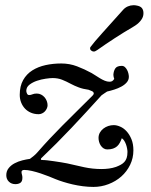

<svg xmlns="http://www.w3.org/2000/svg" viewBox="-20 -716 587 745"><path d="M396 -136.2Q388.2 -136.2 381.8 -140.4Q375.5 -144.5 371.1 -151.1Q366.7 -157.7 364.5 -165.5Q362.3 -173.3 362.3 -180.7Q362.3 -191.9 367.4 -201.2Q372.6 -210.4 381.1 -217Q389.6 -223.6 400.1 -227.1Q410.6 -230.5 421.4 -230.5Q433.1 -230.5 446.5 -224.6Q460 -218.8 471.2 -206.5Q482.4 -194.3 490 -176Q497.6 -157.7 497.6 -132.8Q497.6 -102.5 484.9 -76.4Q472.2 -50.3 450.7 -31.2Q429.2 -12.2 401.1 -1.5Q373 9.3 342.8 9.3Q322.3 9.3 301.5 6.6Q280.8 3.9 261.7 -0.5Q242.7 -4.9 225.6 -10.3Q208.5 -15.6 195.3 -21Q185.1 -25.4 169.7 -31.5Q154.3 -37.6 137.5 -43.2Q120.6 -48.8 103.8 -52.7Q86.9 -56.6 73.7 -56.6Q70.3 -56.6 66.9 -54.9Q63.5 -53.2 63.5 -48.8Q63.5 -43.5 65.2 -38.3Q66.9 -33.2 66.9 -26.4Q66.9 -12.2 59.3 -6.8Q51.8 -1.5 39.6 -1.5Q24.4 -1.5 14.4 -11.2Q4.4 -21 4.4 -36.1Q4.4 -52.2 13.7 -63.7Q22.9 -75.2 36.9 -82.5Q50.8 -89.8 66.7 -93.8Q82.5 -97.7 96.2 -99.6Q101.1 -103.5 104.7 -106.2Q108.4 -108.9 111.8 -111.8Q115.2 -114.7 118.9 -118.2Q122.6 -121.6 127.4 -127.4Q150.4 -153.8 173.6 -178.5Q196.8 -203.1 222.2 -228.8Q247.6 -254.4 276.4 -282.7Q305.2 -311 338.9 -344.7Q339.4 -345.7 341.6 -348.1Q343.8 -350.6 343.8 -353Q343.8 -358.9 337.4 -362.1Q331.1 -365.2 323.7 -367.7Q301.8 -370.6 285.2 -377Q268.6 -383.3 255.9 -390.1Q236.8 -400.4 220.7 -406.7Q204.6 -413.1 184.1 -413.1Q174.3 -413.1 157.2 -410.6Q140.1 -408.2 123.5 -402.6Q106.9 -397 94.5 -387.5Q82 -377.9 82 -363.3Q82 -358.9 84.7 -353Q87.4 -347.2 92.8 -347.2Q99.6 -347.2 106 -350.1Q112.3 -353 122.6 -353Q131.8 -353 139.4 -349.1Q147 -345.2 152.6 -338.9Q158.2 -332.5 161.4 -324.2Q164.6 -315.9 164.6 -307.6Q164.6 -301.3 161.6 -294.9Q158.7 -288.6 154.1 -283.7Q149.4 -278.8 143.1 -275.9Q136.7 -272.9 129.9 -272.9Q113.8 -272.9 100.3 -278.6Q86.9 -284.2 77.1 -294.4Q67.4 -304.7 62 -318.4Q56.6 -332 56.6 -348.1Q56.6 -381.8 69.8 -405.3Q83 -428.7 105.5 -442.9Q127.9 -457 157 -463.4Q186 -469.7 217.8 -469.7Q250 -469.7 278.8 -458.7Q307.6 -447.8 335.4 -432.6Q341.3 -429.2 349.9 -423.6Q358.4 -418 367.7 -412.4Q377 -406.7 386.5 -402.8Q396 -398.9 404.8 -398.9Q411.1 -398.9 415 -401.1Q418.9 -403.3 423.3 -409.7Q421.9 -414.1 420.9 -417.7Q419.9 -421.4 419.9 -425.8Q420.9 -440.9 427.5 -450.7Q434.1 -460.4 452.6 -460.4Q459.5 -460.4 464.6 -455.8Q469.7 -451.2 473.1 -444.6Q476.6 -438 478.3 -430.7Q480 -423.3 480 -418Q480 -405.8 471.7 -396.2Q463.4 -386.7 450.7 -379.9Q438 -373 423.3 -368.4Q408.7 -363.8 395.5 -360.8Q391.1 -357.4 384.5 -353.5Q377.9 -349.6 374 -346.2Q314 -279.8 257.3 -219.7Q200.7 -159.7 140.1 -102.1Q138.7 -101.1 138.7 -98.1Q138.7 -95.2 142.1 -95.2Q151.4 -95.2 164.1 -93.8Q176.8 -92.3 190.4 -90.3Q204.1 -88.4 217.3 -86.2Q230.5 -84 240.7 -82Q273.9 -74.2 306.9 -67.1Q339.8 -60.1 374 -60.1Q388.2 -60.1 402.8 -62Q417.5 -64 430.2 -68.4Q440.4 -72.3 448.5 -76.7Q456.5 -81.1 462.4 -87.4Q468.3 -93.8 471.4 -103Q474.6 -112.3 474.6 -126.5Q474.6 -132.3 473.1 -140.1Q471.7 -147.9 469 -155.5Q466.3 -163.1 462.2 -169.7Q458 -176.3 452.6 -179.7Q449.2 -169.9 444.8 -161.9Q440.4 -153.8 434.1 -148.2Q427.7 -142.6 418.5 -139.4Q409.2 -136.2 396 -136.2ZM535.6 -655.3Q533.7 -645 523.7 -633.3Q513.7 -621.6 496.6 -611.8Q479 -601.6 460.4 -590.1Q441.9 -578.6 423.8 -566.9Q405.8 -555.2 388.9 -543.7Q372.1 -532.2 358.4 -522.5Q354.5 -520 350.6 -517.8Q346.7 -515.6 343.8 -516.1Q339.8 -515.6 334.7 -519.3Q329.6 -522.9 329.6 -527.8V-528.8Q329.6 -529.3 329.8 -531Q330.1 -532.7 331.1 -533.7Q345.2 -552.7 376.5 -587.4Q407.7 -622.1 458 -678.2Q465.3 -686.5 476.1 -691.2Q486.8 -695.8 498.5 -695.8Q501 -695.8 503.7 -695.6Q506.3 -695.3 508.8 -694.8Q524.4 -692.4 530.5 -684.8Q536.6 -677.2 536.6 -665.5Q536.6 -663.1 536.4 -660.4Q536.1 -657.7 535.6 -655.3Z"/></svg>

Font: IM FELL French Canon
Style: Italic
Weight: 400
Italic angle: -17°
Designer: Igino Marini
Foundry: Igino Marini
Version: 3.00